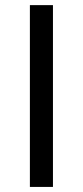

<svg xmlns="http://www.w3.org/2000/svg" viewBox="-20 -736 326 756"><path d="M188.5 -715.8V0H97.7V-715.8Z"/></svg>

Font: Noto Traditional Nushu
Style: Regular
Weight: 400
Designer: LIU Zhao
Foundry: Z&Z Studio
Version: Version 1.001; ttfautohint (v1.8.3) -l 8 -r 50 -G 200 -x 14 